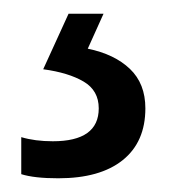

<svg xmlns="http://www.w3.org/2000/svg" viewBox="-20 -20 249 280"><path d="M192 138Q192 187 159 213.5Q126 240 65 240Q30 240 11 234V180Q31 186 57 186Q124 186 124 138Q124 112 102 99Q80 86 43 81L80 0H131L108 51Q147 59 169.5 80.5Q192 102 192 138Z"/></svg>

Font: Noto Sans Thai Looped Condensed
Style: Regular
Weight: 400
Width: 3
Designer: Sasikarn Vongin, Ben Mitchell
Foundry: The Fontpad Ltd
Version: Version 1.001; ttfautohint (v1.8.4.7-5d5b)